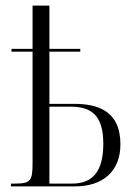

<svg xmlns="http://www.w3.org/2000/svg" viewBox="-20 -664 485 684"><path d="M19 0H247C348 0 409 -55 409 -150C409 -272 324 -294 244 -294H156V-480H266V-490H156V-644H96V-490H21V-480H96V-83C96 -19 89 -10 32 -10H19ZM237 -10H156V-284H231C306 -284 348 -253 348 -152C348 -53 310 -10 237 -10Z"/></svg>

Font: Noto Serif Display ExtraCondensed Light
Style: Regular
Weight: 300
Width: 2
Designer: Monotype Design Team
Foundry: Monotype Imaging Inc.
Version: Version 2.009